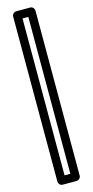

<svg xmlns="http://www.w3.org/2000/svg" viewBox="-156 -812 545 1123"><g transform="rotate(-15 116.0 -250.0)"><path d="M98 225V-725H133V225ZM48 250C48 261 58 275 73 275H158C169 275 183 265 183 250V-750C183 -761 173 -775 158 -775H73C62 -775 48 -765 48 -750Z"/></g></svg>

Font: Falling Sky
Style: ExtOu
Weight: 400
Designer: Paul D. Hunt
Foundry: Adobe Systems Incorporated
Version: Version 1.02